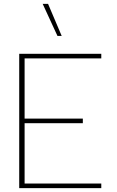

<svg xmlns="http://www.w3.org/2000/svg" viewBox="-20 -979 607 999"><path d="M202 -959H230L301 -792H279ZM80 -699H507V-675H108V-362H411V-338H108V-24H507V0H80Z"/></svg>

Font: Prompt Thin
Style: Regular
Weight: 250
Designer: Katatrad Team
Foundry: CadsonDemak
Version: Version 1.001